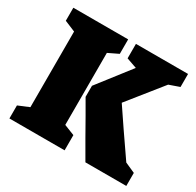

<svg xmlns="http://www.w3.org/2000/svg" viewBox="-136 -765 939 919"><g transform="rotate(30 334.0 -306.0)"><path d="M20 -72 80 -97V-515L20 -540V-612H323V-532L267 -505V-107L325 -84V0H20ZM329 -194 284 -272V-333L423 -512L366 -532V-612H654V-540L597 -520L448 -334Q508 -244 610 -97L666 -72V0H440Q380 -103 329 -194Z"/></g></svg>

Font: Grenze Black
Style: Regular
Weight: 900
Designer: Renata Polastri
Foundry: Omnibus-Type
Version: Version 1.002; ttfautohint (v1.8)